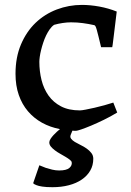

<svg xmlns="http://www.w3.org/2000/svg" viewBox="-20 -529 541 791"><path d="M183.1 57.6Q183.1 51.3 188.2 43.2Q193.4 35.2 200.4 27.6Q207.5 20 214.8 13.4Q222.2 6.8 227.1 2.9Q186.5 -4.9 153.1 -23.4Q119.6 -42 95.2 -70.6Q70.8 -99.1 57.4 -137.7Q43.9 -176.3 43.9 -225.1Q43.9 -293 66.4 -345.9Q88.9 -398.9 126.7 -435.1Q164.6 -471.2 214.1 -490Q263.7 -508.8 317.4 -508.8Q351.6 -508.8 389.2 -502Q426.8 -495.1 460.9 -481.4Q460.4 -478 459 -466.1Q457.5 -454.1 455.6 -437.7Q453.6 -421.4 451.4 -403.3Q449.2 -385.3 447.3 -369.9Q445.3 -354.5 444.1 -344.5Q442.9 -334.5 442.4 -334.5H396.5Q390.1 -360.8 386 -377.9Q381.8 -395 378.9 -405.3Q376 -415.5 373.8 -419.9Q371.6 -424.3 368.7 -425.3Q344.7 -430.7 321.3 -433.8Q297.9 -437 272.5 -437Q256.3 -437 238.3 -434.3Q220.2 -431.6 203.1 -426.8Q193.4 -420.4 185.1 -408.7Q176.8 -397 169.9 -382.8Q163.1 -368.7 158 -353Q152.8 -337.4 149.2 -322.5Q145.5 -307.6 143.8 -294.9Q142.1 -282.2 142.1 -274.4Q142.1 -235.4 151.1 -199.2Q160.2 -163.1 179.9 -135.3Q199.7 -107.4 231.4 -90.8Q263.2 -74.2 309.1 -74.2Q316.4 -74.2 333 -77.4Q349.6 -80.6 369.9 -85.2Q390.1 -89.8 410.6 -95.5Q431.2 -101.1 446.8 -106.4L462.9 -65.4Q435.5 -48.8 407.5 -35.2Q379.4 -21.5 355.5 -11.5Q331.5 -1.5 314.7 4.2Q297.9 9.8 293.9 9.8Q290 9.8 286.1 9.8Q282.2 9.8 278.3 9.3L271.5 25.9Q267.6 35.2 272.7 42.2Q277.8 49.3 288.3 55.7Q298.8 62 312 68.4Q325.2 74.7 336.7 82.8Q348.1 90.8 356.2 101.1Q364.3 111.3 364.3 125Q364.3 152.3 351.8 173.8Q339.4 195.3 316.9 210.7Q294.4 226.1 263.7 234.1Q232.9 242.2 196.3 242.2Q169.9 242.2 154.3 239.7Q138.7 237.3 130.4 233.9Q120.6 230.5 116.7 225.6L142.1 151.9Q155.3 157.7 168.9 162.6Q180.7 166.5 195.1 169.9Q209.5 173.3 223.6 173.3Q253.9 173.3 265.9 162.8Q277.8 152.3 275.4 139.2Q274.4 134.3 267.1 128.7Q259.8 123 249.5 116.9Q239.3 110.8 227.5 104.2Q215.8 97.7 206.1 90.3Q196.3 83 189.7 75Q183.1 66.9 183.1 57.6Z"/></svg>

Font: Donegal One
Style: Regular
Weight: 400
Designer: Gary Lonergan
Foundry: Sorkin Type Co.
Version: Version 1.004